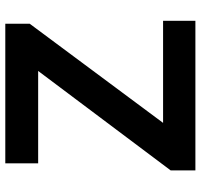

<svg xmlns="http://www.w3.org/2000/svg" viewBox="-36 -704 740 707"><g transform="rotate(-90 333.5 -350.0)"><path d="M60 0V-91L451 -612L480 -579H86V-700H600V-610L212 -88L181 -119H611V0Z"/></g></svg>

Font: Readex Pro Medium
Style: Regular
Weight: 500
Designer: Bonnie Shaver-Troup, Thomas Jockin
Foundry: Lexend
Version: Version 1.204